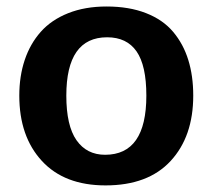

<svg xmlns="http://www.w3.org/2000/svg" viewBox="-20 -558 651 588"><path d="M571.8 -265.1Q571.8 -140.1 502.7 -65.2Q433.6 9.8 303.2 9.8Q177.2 9.8 108.2 -65.2Q39.1 -140.1 39.1 -265.1Q39.1 -324.7 55.7 -374.3Q72.3 -423.8 104.7 -460.4Q137.2 -497.1 188.7 -517.6Q240.2 -538.1 306.2 -538.1Q375.5 -538.1 427.2 -517.8Q479 -497.6 510.3 -460.4Q541.5 -423.3 556.6 -374.5Q571.8 -325.7 571.8 -265.1ZM428.2 -265.1Q428.2 -357.4 398.2 -400.6Q368.2 -443.8 308.1 -443.8Q183.1 -443.8 183.1 -265.1Q183.1 -172.9 214.4 -128.4Q245.6 -84 301.8 -84Q428.2 -84 428.2 -265.1Z"/></svg>

Font: Libra Sans Modern
Style: Bold
Weight: 700
Foundry: Stefan Peev, Context Ltd
Version: Version 1.000